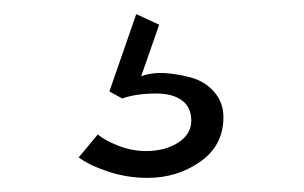

<svg xmlns="http://www.w3.org/2000/svg" viewBox="-20 -41 430 272"><path d="M173 -21 205.5 -6 180 67Q196.5 61 216.8 62.8Q237 64.5 254.8 70.2Q272.5 76 284.5 90.5Q296.5 105 296.5 125Q296.5 165 263.8 188Q231 211 189 211Q160 211 133 202Q106 193 91.5 182L118.5 149.5Q129.5 158.5 148.5 165.8Q167.5 173 186.5 173Q214 173 232.5 161Q251 149 251 130Q251 111 237.8 101.2Q224.5 91.5 201.5 91.5Q173 91.5 153 98.5L135 88.5Z"/></svg>

Font: League Spartan Light
Style: Regular
Weight: 277
Foundry: The League of Moveable Type
Version: Version 2.002